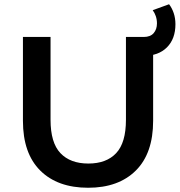

<svg xmlns="http://www.w3.org/2000/svg" viewBox="-20 -874 846 904"><path d="M395 10Q251 10 169.5 -71Q88 -152 88 -305V-700H218V-310Q218 -202 264.5 -153Q311 -104 396 -104Q481 -104 527 -153Q573 -202 573 -310V-700H701V-305Q701 -152 619.5 -71Q538 10 395 10ZM636 -611V-700H657Q688 -700 703.5 -718Q719 -736 719 -764Q719 -782 713.5 -798Q708 -814 699 -826L776 -854Q790 -836 798 -812Q806 -788 806 -760Q806 -691 766 -651Q726 -611 656 -611Z"/></svg>

Font: MOST Montserrat SemiBold
Style: Regular
Weight: 600
Designer: Julieta Ulanovsky
Foundry: Julieta Ulanovsky
Version: Version 8.000;March 11, 2024;FontCreator 15.0.0.2926 64-bit